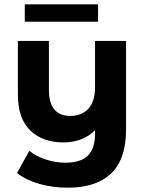

<svg xmlns="http://www.w3.org/2000/svg" viewBox="-20 -685 672 891"><path d="M565 -495V-83Q565 53 496 119.5Q427 186 295 186Q225 186 163 168.5Q101 151 59 118L116 15Q147 40 192 55Q237 70 283 70Q355 70 388 37Q421 4 421 -64V-81Q394 -53 356 -38.5Q318 -24 275 -24Q178 -24 120.5 -79.5Q63 -135 63 -247V-495H207V-268Q207 -147 307 -147Q359 -147 390 -180.5Q421 -214 421 -281V-495ZM95 -665H435V-584H95Z"/></svg>

Font: Montserrat Ace
Style: Bold
Weight: 700
Designer: Julieta Ulanovsky
Foundry: Julieta Ulanovsky
Version: Version 1